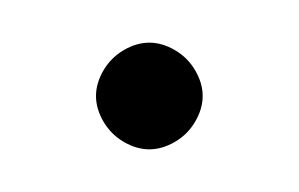

<svg xmlns="http://www.w3.org/2000/svg" viewBox="-20 -585 140 90"><path d="M25 -540Q25 -534 28.5 -528Q32 -522 38 -518.5Q44 -515 50 -515Q56 -515 62 -518.5Q68 -522 71.5 -528Q75 -534 75 -540Q75 -546 71.5 -552Q68 -558 62 -561.5Q56 -565 50 -565Q44 -565 38 -561.5Q32 -558 28.5 -552Q25 -546 25 -540Z"/></svg>

Font: Linefont ExtraLight
Style: Regular
Weight: 250
Monospace: yes
Version: Version 3.002;gftools[0.9.33]